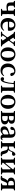

<svg xmlns="http://www.w3.org/2000/svg" viewBox="3371 -3962 614 7396"><g transform="rotate(90 3678.0 -264.0)"><path d="M251 -206C292 -206 329 -211 366 -220C382 -223 392 -215 392 -198C392 -155 391 -107 390 -66C390 -51 382 -43 367 -41L343 -38C328 -36 319 -28 319 -15C319 -1 328 7 344 7H571C587 7 596 -1 596 -15C596 -29 587 -36 572 -38L548 -41C533 -43 525 -51 525 -66C524 -120 523 -187 523 -232V-296C523 -342 524 -409 525 -463C525 -478 533 -486 548 -488L572 -491C587 -493 596 -501 596 -514C596 -527 587 -535 571 -535H347C331 -535 322 -527 322 -514C322 -501 331 -493 346 -491L367 -489C382 -487 390 -478 390 -463C391 -409 392 -342 392 -296V-293C392 -278 385 -268 370 -266C349 -263 328 -261 304 -261C219 -261 198 -285 198 -367C198 -403 199 -434 199 -463C200 -478 208 -487 223 -489L246 -491C261 -493 270 -501 270 -514C270 -527 261 -535 245 -535H37C21 -535 12 -527 12 -514C12 -501 20 -492 35 -490L49 -488C64 -486 73 -477 73 -462V-377C73 -257 114 -206 251 -206Z M948 23C1037 23 1106 -13 1154 -86C1163 -100 1164 -109 1156 -115C1149 -120 1140 -116 1130 -105C1097 -70 1053 -50 992 -50C895 -50 826 -105 813 -234C811 -251 821 -261 837 -261H1136C1151 -261 1161 -268 1163 -282C1165 -296 1166 -311 1166 -328C1166 -455 1085 -551 941 -551C802 -551 673 -446 673 -264C673 -75 789 23 948 23ZM813 -335C825 -447 875 -504 936 -504C1004 -504 1042 -453 1042 -370C1042 -325 1032 -308 988 -308H837C821 -308 811 -318 813 -335Z M1197 -15C1197 -1 1206 7 1222 7H1373C1389 7 1398 -1 1398 -15C1398 -29 1390 -37 1375 -39L1363 -40C1344 -42 1338 -55 1349 -72L1392 -137L1426 -188C1436 -203 1451 -203 1461 -187L1537 -70C1547 -54 1541 -41 1522 -39L1510 -38C1495 -37 1486 -28 1486 -15C1486 -1 1495 7 1511 7H1747C1763 7 1772 -1 1772 -15C1772 -29 1763 -36 1748 -38L1731 -40C1718 -42 1710 -46 1703 -57L1556 -274C1548 -286 1548 -298 1557 -309L1678 -469C1686 -480 1694 -484 1707 -486L1732 -489C1747 -491 1755 -500 1755 -514C1755 -528 1746 -535 1730 -535H1589C1573 -535 1564 -527 1564 -514C1564 -500 1572 -491 1587 -489L1600 -488C1619 -486 1625 -473 1614 -456L1542 -348C1532 -333 1517 -332 1507 -348L1435 -457C1424 -474 1431 -486 1450 -488L1459 -489C1474 -491 1483 -500 1483 -514C1483 -528 1474 -535 1458 -535H1228C1212 -535 1203 -527 1203 -514C1203 -500 1212 -492 1227 -490L1244 -488C1257 -487 1266 -481 1273 -470L1411 -263C1419 -251 1418 -239 1410 -228L1284 -59C1276 -48 1268 -44 1255 -42L1221 -38C1206 -36 1197 -29 1197 -15Z M2074 23C2228 23 2345 -79 2345 -265C2345 -451 2219 -551 2074 -551C1930 -551 1804 -450 1804 -265C1804 -82 1919 23 2074 23ZM1944 -264C1944 -425 1990 -504 2074 -504C2158 -504 2204 -425 2204 -264C2204 -103 2158 -24 2074 -24C1990 -24 1944 -103 1944 -264Z M2692 23C2791 23 2854 -13 2903 -87C2911 -99 2912 -108 2905 -114C2898 -119 2889 -115 2878 -103C2844 -69 2799 -50 2747 -50C2634 -50 2563 -131 2563 -272C2563 -418 2630 -504 2727 -504C2735 -504 2743 -504 2750 -503C2765 -501 2772 -492 2775 -478L2785 -427C2789 -371 2818 -352 2853 -352C2877 -352 2894 -361 2905 -384C2910 -396 2911 -404 2907 -416C2885 -498 2809 -551 2713 -551C2560 -551 2425 -448 2425 -257C2425 -77 2544 23 2692 23Z M3028 18C3083 18 3130 -20 3167 -147C3193 -232 3210 -342 3216 -466C3217 -482 3225 -491 3241 -491H3322C3338 -491 3347 -482 3347 -466C3348 -412 3349 -343 3349 -296V-232C3349 -187 3348 -120 3347 -66C3347 -51 3339 -43 3324 -41L3300 -38C3285 -36 3276 -28 3276 -15C3276 -1 3285 7 3301 7H3528C3544 7 3553 -1 3553 -15C3553 -29 3544 -36 3529 -38L3505 -41C3490 -43 3482 -51 3481 -66C3480 -120 3479 -187 3479 -232V-296C3479 -342 3480 -409 3481 -463C3482 -478 3490 -486 3505 -488L3529 -491C3544 -493 3553 -501 3553 -514C3553 -527 3544 -535 3528 -535H3119C3103 -535 3094 -527 3094 -514C3094 -501 3102 -492 3117 -490L3155 -486C3170 -484 3179 -475 3178 -459C3173 -342 3156 -244 3128 -162C3119 -135 3110 -116 3098 -98C3088 -85 3075 -86 3062 -97C3048 -108 3035 -114 3019 -114C2995 -114 2975 -106 2960 -83C2953 -73 2951 -64 2953 -52C2958 -5 2989 18 3028 18Z M3903 23C4057 23 4174 -79 4174 -265C4174 -451 4048 -551 3903 -551C3759 -551 3633 -450 3633 -265C3633 -82 3748 23 3903 23ZM3773 -264C3773 -425 3819 -504 3903 -504C3987 -504 4033 -425 4033 -264C4033 -103 3987 -24 3903 -24C3819 -24 3773 -103 3773 -264Z M4252 -15C4252 -1 4261 7 4277 7H4549C4718 7 4772 -62 4772 -142C4772 -206 4742 -252 4663 -275C4645 -280 4645 -285 4663 -291C4728 -316 4746 -356 4746 -402C4746 -485 4693 -535 4558 -535H4277C4261 -535 4252 -527 4252 -514C4252 -501 4261 -493 4276 -491L4300 -488C4315 -486 4323 -478 4323 -463C4324 -409 4325 -342 4325 -296V-232C4325 -187 4324 -120 4323 -66C4323 -51 4315 -43 4300 -41L4276 -38C4261 -36 4252 -29 4252 -15ZM4450 -232C4450 -247 4459 -255 4475 -255H4519C4611 -255 4645 -215 4645 -146C4645 -78 4607 -40 4523 -40H4477C4461 -40 4452 -49 4452 -65C4451 -119 4450 -186 4450 -232ZM4450 -325C4450 -373 4451 -424 4452 -466C4452 -480 4461 -487 4477 -487H4518C4595 -487 4624 -456 4624 -396C4624 -332 4591 -300 4515 -300H4475C4459 -300 4450 -309 4450 -325Z M4990 23C5055 23 5094 -1 5140 -48C5154 -63 5163 -61 5170 -44C5187 -2 5220 22 5268 22C5316 22 5348 8 5373 -30C5382 -43 5382 -52 5375 -58C5368 -64 5361 -59 5349 -48C5340 -41 5331 -38 5320 -38C5296 -38 5286 -51 5286 -100V-356C5286 -494 5226 -551 5096 -551C4966 -551 4885 -504 4866 -420C4863 -408 4863 -400 4868 -389C4878 -365 4898 -355 4923 -355C4954 -355 4983 -374 4987 -428L4993 -475C4995 -490 5002 -498 5016 -501C5029 -503 5041 -504 5053 -504C5132 -504 5159 -477 5159 -373V-351C5159 -336 5152 -327 5137 -324C5106 -316 5075 -307 5047 -299C4898 -258 4847 -205 4847 -117C4847 -27 4909 23 4990 23ZM4969 -133C4969 -191 5003 -233 5078 -262C5091 -268 5109 -275 5131 -281C5148 -286 5159 -276 5159 -259V-127C5159 -115 5155 -105 5145 -96C5106 -59 5077 -48 5051 -48C5000 -48 4969 -77 4969 -133Z M5419 -15C5419 -1 5428 7 5444 7H5671C5687 7 5696 -1 5696 -15C5696 -29 5687 -36 5672 -38L5648 -41C5633 -43 5625 -51 5625 -66C5624 -113 5623 -171 5623 -228C5623 -244 5632 -253 5648 -253H5659C5727 -253 5750 -238 5769 -176L5803 -56C5818 1 5844 17 5915 17C5935 17 5959 15 5980 11C5995 9 6002 0 6002 -14C6002 -27 5993 -35 5978 -37L5954 -40C5940 -42 5931 -49 5927 -62L5897 -155C5876 -223 5843 -257 5777 -274C5759 -278 5758 -285 5771 -298C5791 -316 5808 -342 5822 -382C5825 -393 5829 -401 5833 -410C5839 -424 5850 -428 5865 -424C5878 -421 5891 -420 5907 -420C5947 -420 5982 -442 5982 -485C5982 -513 5968 -534 5946 -545C5936 -550 5927 -551 5915 -548C5861 -536 5827 -494 5794 -400C5762 -310 5717 -297 5660 -297H5648C5632 -297 5623 -306 5623 -322C5623 -368 5624 -420 5625 -463C5625 -478 5633 -486 5648 -488L5672 -491C5687 -493 5696 -501 5696 -514C5696 -527 5687 -535 5671 -535H5444C5428 -535 5419 -527 5419 -514C5419 -501 5428 -493 5443 -491L5467 -488C5482 -486 5490 -478 5490 -463C5491 -409 5492 -342 5492 -296V-232C5492 -187 5491 -120 5490 -66C5490 -51 5482 -43 5467 -41L5443 -38C5428 -36 5419 -29 5419 -15Z M6052 -15C6052 -1 6061 7 6077 7H6304C6320 7 6329 -1 6329 -15C6329 -29 6320 -36 6305 -38L6274 -41C6259 -43 6250 -51 6250 -64C6250 -76 6253 -86 6261 -95L6471 -353C6486 -372 6502 -365 6502 -342V-68C6502 -53 6493 -44 6478 -42L6453 -39C6438 -37 6429 -28 6429 -15C6429 -1 6438 7 6454 7H6676C6692 7 6701 -1 6701 -15C6701 -29 6692 -37 6677 -38L6652 -41C6637 -43 6629 -51 6629 -66C6628 -120 6627 -187 6627 -232V-296C6627 -342 6628 -408 6629 -463C6629 -478 6637 -486 6652 -488L6677 -491C6692 -492 6701 -501 6701 -514C6701 -527 6692 -535 6676 -535H6454C6438 -535 6429 -527 6429 -514C6429 -501 6438 -492 6453 -490L6478 -487C6493 -485 6502 -478 6502 -467C6502 -455 6499 -445 6491 -436L6281 -179C6266 -161 6250 -167 6250 -190V-460C6250 -475 6259 -485 6274 -487L6306 -490C6321 -492 6329 -501 6329 -514C6329 -527 6320 -535 6304 -535H6077C6061 -535 6052 -527 6052 -514C6052 -501 6061 -493 6076 -491L6100 -488C6115 -486 6123 -478 6123 -463C6124 -409 6125 -342 6125 -296V-232C6125 -187 6124 -120 6123 -66C6123 -51 6115 -43 6100 -41L6076 -38C6061 -36 6052 -29 6052 -15Z M7293 -535H7033C6887 -535 6822 -477 6822 -388C6822 -322 6853 -277 6929 -255C6947 -249 6948 -243 6932 -233C6900 -214 6879 -185 6863 -144L6830 -61C6825 -48 6817 -41 6803 -40L6775 -38C6760 -37 6751 -28 6751 -15C6751 -1 6759 8 6774 11C6800 15 6822 17 6845 17C6908 17 6926 2 6944 -44L6990 -151C7012 -202 7025 -228 7079 -228H7094C7110 -228 7119 -219 7119 -203C7119 -157 7118 -108 7117 -67C7117 -52 7109 -44 7094 -42L7067 -39C7052 -37 7043 -28 7043 -15C7043 -1 7052 7 7068 7H7293C7309 7 7318 -1 7318 -15C7318 -29 7309 -36 7294 -38L7271 -40C7256 -42 7248 -51 7247 -66C7246 -120 7245 -187 7245 -232V-296C7245 -342 7246 -409 7247 -463C7248 -478 7256 -487 7271 -489L7294 -491C7309 -493 7318 -501 7318 -514C7318 -527 7309 -535 7293 -535ZM6945 -384C6945 -453 6984 -490 7057 -490H7092C7108 -490 7117 -481 7117 -465C7118 -411 7119 -343 7119 -296C7119 -281 7110 -273 7094 -273H7064C6983 -273 6945 -312 6945 -384Z"/></g></svg>

Font: 寒蝉锦书宋Pro Soft
Style: Regular
Weight: 700
Designer: 寒蝉锦书宋{Warren} 思源宋体{Ryoko NISHIZUKA 西塚涼子 (kana & ideographs); Frank Grießhammer (Latin, Greek & Cyrillic); Wenlong ZHANG 
Foundry: Adobe & ChillType
Version: Version 2.000;Glyphs 3.1.1 (3135)